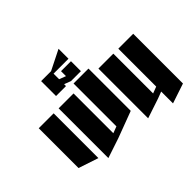

<svg xmlns="http://www.w3.org/2000/svg" viewBox="-182 -1057 1365 1365"><g transform="rotate(-45 500.0 -375.0)"><path d="M50 -500H200V-50L50 -100Z M450 -550H600V-125L400 -50L250 0V-500H400V-100L450 -119Z M549 -800V-700H399V-644L449 -625V-675H549V-575H449L399 -594V-575H299V-725H399Z M650 -500H800V-100L850 -119V-500H1000V0L850 50V-69L800 -50L650 0Z"/></g></svg>

Font: SOV_Meka
Style: Book
Weight: 400
Version: Version 1.00